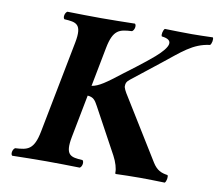

<svg xmlns="http://www.w3.org/2000/svg" viewBox="-74 -734 937 823"><g transform="rotate(10 395.0 -322.5)"><path d="M211 -523 133 -122C117 -39 89 -35 36 -32C25 -26 21 -4 29 2C68 1 139 0 177 0C215 0 285 1 323 2C334 -4 337 -26 329 -32C277 -35 251 -39 267 -122L303 -308C328 -306 336 -295 349 -271L456 -74C470 -48 478 -20 477 -4C477 -1 477 2 481 2C500 1 558 0 587 0C624 0 648 1 693 2C700 -4 704 -26 699 -32C671 -36 652 -44 633 -74L473 -333C460 -353 451 -370 453 -378C453 -379 453 -380 453 -381C454 -387 454 -395 470 -407L593 -504C663 -559 708 -604 782 -613C789 -619 793 -641 788 -647C743 -646 735 -645 697 -645C659 -645 624 -646 579 -647C572 -641 567 -619 572 -613C627 -607 618 -576 560 -525C524 -493 439 -430 439 -430C371 -377 343 -357 312 -352L345 -523C361 -606 389 -610 442 -613C453 -619 457 -641 449 -647C410 -646 341 -645 303 -645C265 -645 193 -646 155 -647C144 -641 140 -619 148 -613C200 -610 227 -606 211 -523Z"/></g></svg>

Font: Libertinus Serif
Style: Bold Italic
Weight: 700
Italic angle: -12°
Designer: Philipp H. Poll, Khaled Hosny
Foundry: Caleb Maclennan
Version: Version 7.050;RELEASE